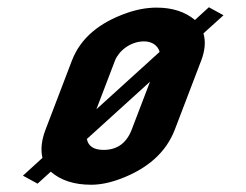

<svg xmlns="http://www.w3.org/2000/svg" viewBox="-20 -503 679 529"><path d="M540.5 -411 595.8 -461 555.5 -483 517.1 -448C489.9 -470.7 454.7 -482 411.4 -482C384.7 -482 357.2 -477 328.8 -467C254.7 -440.9 202.2 -399 178.1 -336L105.5 -146C94.5 -117.3 91.6 -91.3 96.9 -68L43.2 -19L83.5 3L119.9 -30C147.4 -6 184.4 6 231.1 6C256.1 6 283.2 0.5 312.4 -10.5C385.9 -38.2 437.4 -82.5 461.7 -146L534.3 -336C545 -364 547.1 -389 540.5 -411ZM419.7 -360 245.6 -202 296.8 -336C306.5 -361.3 338 -389 377.1 -389C400.5 -389 415.9 -375.7 419.7 -360ZM342.9 -146C328.7 -108.7 302.8 -90 265.3 -90C238.6 -90 223.3 -100 219.3 -120L393.4 -278Z"/></svg>

Font: Din Kursivschrift
Style: Breit
Weight: 400
Version: Version 1.089